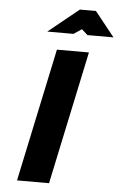

<svg xmlns="http://www.w3.org/2000/svg" viewBox="-59 -921 601 962"><g transform="rotate(5 241.5 -440.0)"><path d="M206 -670 64 0H225L367 -670ZM150 -756H282L322 -783L352 -756H483L384 -880H303Z"/></g></svg>

Font: LT Wave Text Black Italic
Style: Regular
Weight: 900
Designer: Daniel Lyons
Version: Version 2.5 (Glyphs App)